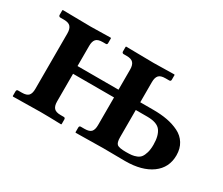

<svg xmlns="http://www.w3.org/2000/svg" viewBox="-82 -637 977 840"><g transform="rotate(30 406.5 -217.5)"><path d="M528.8 -357.9V-255.9H595.2Q633.8 -255.9 665.5 -250Q697.3 -244.1 724.4 -230.7Q751.5 -217.3 766.8 -192.6Q782.2 -168 782.2 -133.8Q782.2 -71.3 733.2 -35.6Q684.1 0 600.1 0L490.2 -1L351.1 1L349.1 -1V-23.9Q349.1 -33.2 356.9 -33.2H376Q400.4 -33.2 409.7 -43.7Q418.9 -54.2 418.9 -77.1V-216.8H211.9V-77.1Q211.9 -54.7 221.4 -43.9Q231 -33.2 254.9 -33.2H271Q278.8 -33.2 278.8 -23.9V-1L276.9 1Q211.9 -1 172.9 -1L34.2 1L32.2 -1V-23.9Q32.2 -33.2 40 -33.2H59.1Q83.5 -33.2 92.8 -43.7Q102.1 -54.2 102.1 -77.1V-357.9Q102.1 -379.9 92.5 -390.9Q83 -401.9 59.1 -401.9H40Q37.1 -401.9 34.7 -404.3Q32.2 -406.7 32.2 -410.2V-434.1L34.2 -436Q136.7 -434.1 175.8 -434.1L275.9 -436L277.8 -434.1V-410.2Q277.8 -401.9 271 -401.9H254.9Q230.5 -401.9 221.2 -391.1Q211.9 -380.4 211.9 -357.9V-255.9H418.9V-357.9Q418.9 -379.9 409.4 -390.9Q399.9 -401.9 376 -401.9H359.9Q356.9 -401.9 354.5 -404.3Q352.1 -406.7 352.1 -410.2V-434.1L354 -436Q454.1 -434.1 493.2 -434.1L597.2 -436L599.1 -434.1V-410.2Q599.1 -401.9 590.8 -401.9H571.8Q547.4 -401.9 538.1 -391.1Q528.8 -380.4 528.8 -357.9ZM671.9 -124Q671.9 -169.4 654.3 -193.1Q636.7 -216.8 586.9 -216.8H528.8V-79.1Q528.8 -51.8 538.8 -43.9Q548.8 -36.1 583 -36.1Q600.6 -36.1 611.8 -37.4Q623 -38.6 635.5 -43.5Q647.9 -48.3 655 -57.6Q662.1 -66.9 667 -83.5Q671.9 -100.1 671.9 -124Z"/></g></svg>

Font: Linux Libertine G
Style: Bold
Weight: 700
Designer: Philipp H. Poll
Foundry: Philipp H. Poll
Version: Version 5.0.3